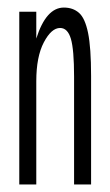

<svg xmlns="http://www.w3.org/2000/svg" viewBox="-20 -488 290 508"><path d="M31 0V-457H76V-386Q102 -468 149 -468Q173 -468 189 -454Q205 -440 213 -401Q221 -362 221 -287V0H176V-285Q176 -357 167.5 -385.5Q159 -414 139 -414Q116 -414 96 -376Q76 -338 76 -273V0Z"/></svg>

Font: Inconsolata UltraCondensed
Style: Regular
Weight: 400
Width: 1
Monospace: yes
Designer: Raph Levien, Cyreal, Brenton Simpson
Foundry: Raph Levien, Cyreal, Google
Version: Version 3.000; ttfautohint (v1.8.2.53-6de2)